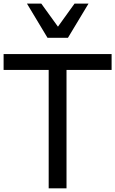

<svg xmlns="http://www.w3.org/2000/svg" viewBox="-20 -1020 625 1040"><path d="M383.8 -1000.5 293.9 -875.5 203.6 -1000.5H126L237.3 -815.4H348.1L459.5 -1000.5ZM340.3 0V-641.1H584.5V-727.1H-0.5V-641.1H243.7V0Z"/></svg>

Font: SG Kara Light
Style: Regular
Weight: 400
Designer: Damoon Khanjanzadeh
Version: Version 1.000